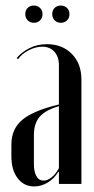

<svg xmlns="http://www.w3.org/2000/svg" viewBox="-20 -662 339 691"><path d="M21 -142Q21 -198 60.5 -231Q100 -264 192 -286V-428Q192 -458 175.5 -476Q159 -494 132 -494Q109 -494 84 -481.5Q59 -469 45 -449L40 -453Q57 -474 85.5 -488.5Q114 -503 149 -503Q204 -503 238.5 -468Q273 -433 273 -376V0H192V-44H190Q176 -20 152.5 -5.5Q129 9 103 9Q66 9 43.5 -20.5Q21 -50 21 -99ZM137 -12Q151 -12 166 -24Q181 -36 192 -57V-280Q144 -266 123 -242Q102 -218 102 -176V-72Q102 -44 111 -28Q120 -12 137 -12ZM71 -611Q71 -625 79.5 -633.5Q88 -642 102 -642Q115 -642 124 -633.5Q133 -625 133 -611Q133 -598 124.5 -589Q116 -580 102 -580Q88 -580 79.5 -589Q71 -598 71 -611ZM168 -611Q168 -625 176.5 -633.5Q185 -642 199 -642Q212 -642 221 -633.5Q230 -625 230 -611Q230 -597 221 -588.5Q212 -580 199 -580Q185 -580 176.5 -589Q168 -598 168 -611Z"/></svg>

Font: Moniqa SemBd Narrow Display
Style: Regular
Weight: 600
Width: 4
Designer: Rajesh Rajput
Foundry: Rajesh Rajput
Version: Version 1.000